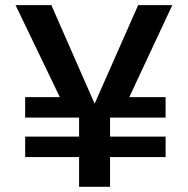

<svg xmlns="http://www.w3.org/2000/svg" viewBox="-20 -720 725 741"><path d="M479 -345.2H619.1V-266.1H404.8V-192.9H619.1V-113.8H404.8V1H285.2V-113.8H77.1V-192.9H285.2V-266.1H77.1V-345.2H210.9L40 -700.2H178.2L345.2 -319.8L513.2 -700.2H645Z"/></svg>

Font: Fivo Sans Modern Med
Style: Regular
Weight: 450
Designer: Alexander Slobzheninov
Foundry: Alexander Slobzheninov
Version: 1.0